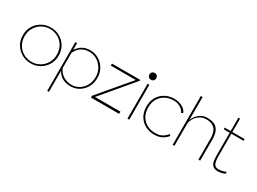

<svg xmlns="http://www.w3.org/2000/svg" viewBox="-44 -1360 3008 2250"><g transform="rotate(30 1460.0 -235.5)"><path d="M275 6Q209 6 154 -25Q99 -56 66 -110.5Q33 -165 33 -236Q33 -306 66 -360.5Q99 -415 154 -446Q209 -477 275 -477Q341 -477 396 -446.5Q451 -416 484 -361.5Q517 -307 517 -236Q517 -165 484 -110.5Q451 -56 396.5 -25Q342 6 275 6ZM275 -14Q335 -14 384.5 -42.5Q434 -71 463.5 -121Q493 -171 493 -236Q493 -301 463.5 -351Q434 -401 384.5 -429Q335 -457 275 -457Q216 -457 166.5 -429Q117 -401 87 -351Q57 -301 57 -236Q57 -170 86.5 -120Q116 -70 166 -42Q216 -14 275 -14Z M607 189V-472H630V-378Q692 -477 808 -477Q871 -477 924 -445.5Q977 -414 1009 -359.5Q1041 -305 1041 -236Q1041 -166 1010.5 -111.5Q980 -57 928.5 -25.5Q877 6 815 6Q758 6 710.5 -16.5Q663 -39 630 -95V189ZM815 -15Q870 -15 916 -42.5Q962 -70 990 -120Q1018 -170 1018 -236Q1018 -299 988.5 -349Q959 -399 911.5 -427.5Q864 -456 808 -456Q760 -456 723.5 -438.5Q687 -421 664 -393.5Q641 -366 630 -339V-134Q642 -103 667.5 -76Q693 -49 730.5 -32Q768 -15 815 -15Z M1090 0V-24L1442 -441H1104V-468H1486V-455L1127 -30H1471V0Z M1584 0V-472H1608V0ZM1594 -532Q1574 -532 1561 -545Q1548 -558 1548 -578Q1548 -598 1561 -611Q1574 -624 1594 -624Q1614 -624 1627 -611Q1640 -598 1640 -578Q1640 -558 1627 -545Q1614 -532 1594 -532Z M1946 6Q1881 6 1826 -22.5Q1771 -51 1738 -105.5Q1705 -160 1705 -238Q1705 -312 1737.5 -365.5Q1770 -419 1825 -448Q1880 -477 1946 -477Q1975 -477 2008.5 -468.5Q2042 -460 2072 -440Q2102 -420 2117 -384L2095 -371Q2081 -407 2041.5 -431.5Q2002 -456 1946 -456Q1887 -456 1837.5 -430Q1788 -404 1758.5 -355Q1729 -306 1729 -238Q1729 -165 1759 -115.5Q1789 -66 1838.5 -41Q1888 -16 1946 -16Q1993 -16 2022.5 -28Q2052 -40 2070.5 -57Q2089 -74 2102 -91L2121 -76Q2095 -42 2052.5 -18Q2010 6 1946 6Z M2196 0V-660H2220V-348Q2229 -377 2253 -407Q2277 -437 2312.5 -457Q2348 -477 2391 -477Q2447 -477 2486 -460Q2525 -443 2546.5 -401Q2568 -359 2568 -285V0H2544V-283Q2544 -374 2505 -415Q2466 -456 2391 -456Q2340 -456 2302 -430.5Q2264 -405 2243 -368.5Q2222 -332 2220 -299V0Z M2814 6Q2761 6 2737.5 -17.5Q2714 -41 2709 -78.5Q2704 -116 2704 -159V-456H2624V-479H2704V-660H2727V-479H2893V-456H2727V-150Q2727 -88 2742 -53.5Q2757 -19 2804 -19Q2857 -19 2898 -41L2909 -21Q2895 -11 2875 -5Q2855 1 2838 3.5Q2821 6 2814 6Z"/></g></svg>

Font: Lil Grotesk Thin
Style: Regular
Weight: 100
Designer: Bastien Sozeau
Foundry: NBR — Bastien Sozeau
Version: Version 3.003; ttfautohint (v1.8.4.7-5d5b);gftools[0.9.33]